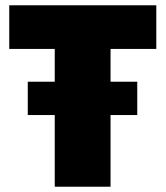

<svg xmlns="http://www.w3.org/2000/svg" viewBox="-20 -706 626 726"><path d="M187 0V-521H15V-686H571V-521H398V0ZM85 -271V-397H499V-271Z"/></svg>

Font: Chivo Medium Black
Style: Regular
Weight: 900
Version: Version 2.002